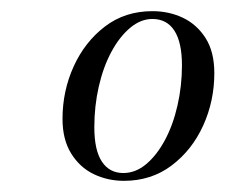

<svg xmlns="http://www.w3.org/2000/svg" viewBox="-20 -742 404 344"><path d="M202 -418Q173 -418 148 -430Q123 -442 107.5 -467Q92 -492 92 -529Q92 -579 112 -623Q132 -667 168 -694.5Q204 -722 253 -722Q283 -722 308 -710Q333 -698 348.5 -673.5Q364 -649 364 -611Q364 -561 344 -517Q324 -473 287.5 -445.5Q251 -418 202 -418ZM201 -432Q223 -432 242 -448Q261 -464 275.5 -491Q290 -518 298 -553Q306 -588 306 -625Q306 -666 292.5 -687Q279 -708 253 -708Q232 -708 213 -692Q194 -676 179.5 -649Q165 -622 157 -587Q149 -552 149 -514Q149 -473 162.5 -452.5Q176 -432 201 -432Z"/></svg>

Font: Source Serif 4 60pt
Style: Italic
Weight: 400
Italic angle: -12°
Version: Version 4.004;hotconv 1.0.116;makeotfexe 2.5.65601